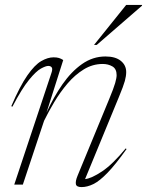

<svg xmlns="http://www.w3.org/2000/svg" viewBox="-20 -752 598 782"><path d="M30.5 -317.5 26 -319.5Q61.5 -402 91.5 -445Q121.5 -488 148 -503.2Q174.5 -518.5 198 -518.5Q211.5 -518.5 220.2 -515.8Q229 -513 237.5 -507.5L169.5 -293.5Q198.5 -357 234.5 -408.8Q270.5 -460.5 314.2 -491.2Q358 -522 409.5 -522Q450 -522 472 -504.2Q494 -486.5 494 -458.5Q494 -442.5 488.5 -422.2Q483 -402 464.5 -357.5L326.5 -22.5Q353 -25.5 395.8 -54Q438.5 -82.5 492 -147.5L495.5 -145Q451 -82.5 418.5 -48.8Q386 -15 360.8 -2.5Q335.5 10 312 10Q291 10 289 -2.5Q287 -15 296 -36.5L424.5 -348Q443 -392.5 449 -413.5Q455 -434.5 455 -446Q455 -471.5 437.8 -481.5Q420.5 -491.5 398.5 -491.5Q357 -491.5 321 -469.2Q285 -447 255 -411.8Q225 -376.5 201 -336.2Q177 -296 159.5 -260L73 0H38L189.5 -455Q195 -471 190.8 -477.2Q186.5 -483.5 176.5 -483.5Q166.5 -483.5 146.8 -472.8Q127 -462 98 -426.5Q69 -391 30.5 -317.5ZM363 -569 494 -732H558.5V-729L374 -569Z"/></svg>

Font: Newsreader 72pt ExtraLight
Style: Italic
Weight: 275
Italic angle: -17°
Designer: Hugues Gentile
Foundry: Production Type
Version: Version 1.003; ttfautohint (v1.8.3)